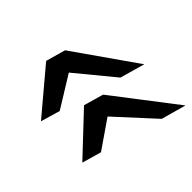

<svg xmlns="http://www.w3.org/2000/svg" viewBox="-114 -657 845 845"><g transform="rotate(45 308.0 -234.5)"><path d="M215.8 15.1 43.9 -189 69.8 -280.8 359.9 -483.9 327.1 -368.2 150.9 -223.1 242.2 -75.2ZM473.1 15.1 299.8 -168.9 326.2 -261.2 616.2 -483.9 584 -368.2 408.2 -207 499 -75.2Z"/></g></svg>

Font: IntelOne Mono Medium
Style: Italic
Weight: 500
Italic angle: -16°
Designer: Fred Shallcrass
Foundry: Frere-Jones Type LLC
Version: Version 1.200;hotconv 1.1.0;makeotfexe 2.6.0;FJTRelease1.2